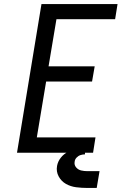

<svg xmlns="http://www.w3.org/2000/svg" viewBox="-20 -755 616 949"><path d="M64 0H440L452 -76H162L208 -352H435L448 -427H220L259 -660H549L561 -735H185ZM412 174H458L472 91H412Q396 91 381 87.5Q366 84 356 72Q346 60 349 44Q350 33 358.5 24Q367 15 378 11.5Q389 8 400 8V-22Q379 -22 357.5 -18Q336 -14 315.5 -4Q295 6 280.5 24.5Q266 43 262 65Q257 93 270 117Q283 141 306 154Q329 167 356.5 170.5Q384 174 412 174Z"/></svg>

Font: Iosevka Sparkle Oblique
Style: Regular
Weight: 400
Italic angle: -9°
Designer: Belleve Invis
Foundry: Belleve Invis
Version: Version 4.5.0; ttfautohint (v1.8.3)